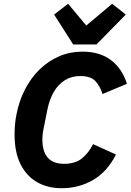

<svg xmlns="http://www.w3.org/2000/svg" viewBox="-20 -983 691 1015"><path d="M306 12Q232 12 176 -20Q120 -52 88.5 -115Q57 -178 57 -272Q57 -300 59.5 -326.5Q62 -353 67 -378Q81 -450 112.5 -511Q144 -572 190 -616.5Q236 -661 293 -685.5Q350 -710 415 -710Q508 -710 567 -665Q626 -620 651 -540L522 -486Q510 -526 485 -553.5Q460 -581 404 -581Q358 -581 323 -559Q288 -537 265 -498Q242 -459 231 -406L209 -296Q206 -281 205 -268.5Q204 -256 204 -246Q204 -182 232.5 -149.5Q261 -117 319 -117Q378 -117 413.5 -146Q449 -175 472 -221L593 -166Q547 -75 472 -31.5Q397 12 306 12ZM490 -748H367L266 -906L340 -963L436 -848L573 -963L645 -906Z"/></svg>

Font: IBM Plex Sans
Style: Bold Italic
Weight: 700
Italic angle: -11.31°
Designer: Mike Abbink, Paul van der Laan, Pieter van Rosmalen
Foundry: Bold Monday
Version: Version 3.201